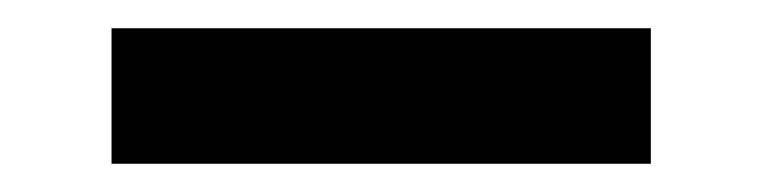

<svg xmlns="http://www.w3.org/2000/svg" viewBox="-20 99 540 136"><path d="M59 215V119H441V215Z"/></svg>

Font: Iosevka Julsh Curly
Style: Bold
Weight: 700
Designer: Belleve Invis
Foundry: Belleve Invis
Version: Version 15.0.2; ttfautohint (v1.8.4)